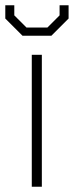

<svg xmlns="http://www.w3.org/2000/svg" viewBox="-25 -705 279 725"><path d="M95 -498H133V0H95ZM-5 -635V-685H29V-647L75 -601H154L200 -647V-685H234V-635L169 -570H60Z"/></svg>

Font: Chakra Petch ExtraLight
Style: Regular
Weight: 275
Designer: Katatrad Aksorn Co.,Ltd.
Foundry: Cadson Demak Co.,Ltd.
Version: Version 1.000; ttfautohint (v1.6)